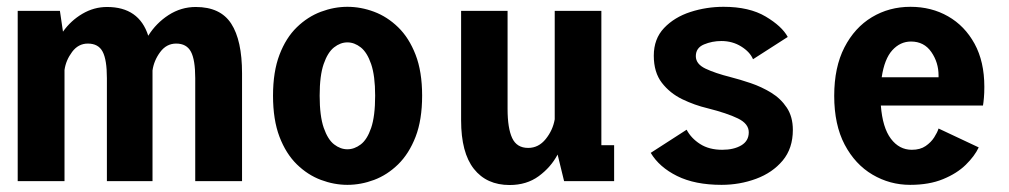

<svg xmlns="http://www.w3.org/2000/svg" viewBox="-20 -532 2965 564"><path d="M32 0V-500H156L165 -439Q188 -471.5 222 -491.5Q256 -511.5 294.5 -511.5Q388.5 -511.5 415.5 -427Q438.5 -464 475.2 -487.8Q512 -511.5 555 -511.5Q627.5 -511.5 659.2 -462.5Q691 -413.5 691 -316.5V0H553.5V-302.5Q553.5 -356.5 540.8 -380.2Q528 -404 497.5 -404Q469 -404 450.5 -379Q432 -354 428 -325V0H294V-302.5Q294 -356.5 281.5 -380.2Q269 -404 238 -404Q210 -404 191.8 -379.5Q173.5 -355 169.5 -326.5V0Z M1000.5 11Q961.5 11 922.8 -3.5Q884 -18 852 -49.2Q820 -80.5 801 -130.2Q782 -180 782 -251Q782 -321.5 801 -371.2Q820 -421 852 -452Q884 -483 922.8 -497.5Q961.5 -512 1000.5 -512Q1040 -512 1078.8 -497.5Q1117.5 -483 1149.5 -452Q1181.5 -421 1200.8 -371.2Q1220 -321.5 1220 -251Q1220 -180 1200.8 -130.2Q1181.5 -80.5 1149.5 -49.2Q1117.5 -18 1078.8 -3.5Q1040 11 1000.5 11ZM1000.5 -93.5Q1021 -93.5 1039.8 -107.8Q1058.5 -122 1070.2 -156.2Q1082 -190.5 1082 -251Q1082 -309.5 1070.2 -343.8Q1058.5 -378 1039.8 -392.8Q1021 -407.5 1000.5 -407.5Q980 -407.5 961.2 -392.8Q942.5 -378 930.8 -344Q919 -310 919 -251Q919 -191 931 -156.5Q943 -122 961.5 -107.8Q980 -93.5 1000.5 -93.5Z M1477 11.5Q1409.5 11.5 1372 -36Q1334.5 -83.5 1334.5 -178.5V-500H1471V-212Q1471 -155.5 1484.5 -126.5Q1498 -97.5 1531.5 -97.5Q1562 -97.5 1583 -123.5Q1604 -149.5 1609.5 -181.5V-500H1746.5V-105.5H1784V0H1637L1618 -78Q1598 -40.5 1562.5 -14.5Q1527 11.5 1477 11.5Z M2099.5 11Q2021.5 11 1969 -15Q1916.5 -41 1891.5 -83L1997 -151Q2010 -126 2036.5 -109Q2063 -92 2101.5 -92Q2135.5 -92 2157.5 -105Q2179.5 -118 2179.5 -143.5Q2179.5 -168.5 2147.8 -184Q2116 -199.5 2058.5 -214Q2020.5 -223 1984.2 -240.5Q1948 -258 1924.2 -288.8Q1900.5 -319.5 1900.5 -368.5Q1900.5 -418 1930.8 -449.8Q1961 -481.5 2008 -496.8Q2055 -512 2105.5 -512Q2181 -512 2229 -483.5Q2277 -455 2294 -423.5L2192 -358Q2183 -379.5 2157.2 -395.5Q2131.5 -411.5 2099 -411.5Q2072 -411.5 2048 -401.5Q2024 -391.5 2024 -367Q2024 -344 2052.2 -330.5Q2080.5 -317 2126 -305.5Q2153.5 -298.5 2185.2 -287.8Q2217 -277 2245.2 -259.8Q2273.5 -242.5 2291.2 -215.8Q2309 -189 2309 -150.5Q2309 -96 2279 -60.2Q2249 -24.5 2201 -6.8Q2153 11 2099.5 11Z M2653.5 11Q2594 11 2543 -19Q2492 -49 2461.2 -107.2Q2430.5 -165.5 2430.5 -250.5Q2430.5 -334.5 2460.5 -392.8Q2490.5 -451 2541.2 -481.5Q2592 -512 2654.5 -512Q2716 -512 2765 -484Q2814 -456 2842.8 -403.5Q2871.5 -351 2871.5 -277Q2871.5 -258 2870.2 -244.2Q2869 -230.5 2867.5 -222H2567.5Q2572.5 -157 2597 -124.5Q2621.5 -92 2658.5 -92Q2683 -92 2699 -103Q2715 -114 2724.2 -128.5Q2733.5 -143 2737 -154.5L2855 -99Q2843 -73.5 2817 -48Q2791 -22.5 2750.2 -5.8Q2709.5 11 2653.5 11ZM2656 -410Q2624.5 -410 2601.2 -384.5Q2578 -359 2570 -305H2737V-310.5Q2737 -348.5 2715.8 -379.2Q2694.5 -410 2656 -410Z"/></svg>

Font: Trispace SemiCondensed SemiBold
Style: Regular
Weight: 600
Width: 4
Designer: Tyler Finck
Foundry: Etcetera Type Company
Version: Version 1.210; ttfautohint (v1.8.3)